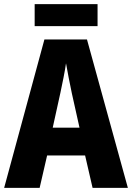

<svg xmlns="http://www.w3.org/2000/svg" viewBox="-20 -905 636 925"><path d="M426 0 390 -156H207L171 0H0L194 -715H399L596 0ZM326 -456Q319 -490 311 -530Q303 -570 298 -600Q294 -571 286 -531Q278 -491 271 -458L234 -290H363ZM450 -885V-779H147V-885Z"/></svg>

Font: Noto Sans Devanagari Condensed ExtraBold
Style: Regular
Weight: 800
Width: 3
Designer: Jelle Bosma - Monotype Design Team
Foundry: Monotype Imaging Inc.
Version: Version 2.004; ttfautohint (v1.8.4.7-5d5b)